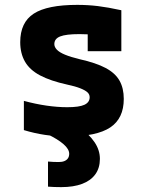

<svg xmlns="http://www.w3.org/2000/svg" viewBox="-20 -550 590 788"><path d="M257 10Q207 10 164 3.5Q121 -3 78 -16V-136Q126 -123 171 -116.5Q216 -110 256 -110Q305 -110 326.5 -120Q348 -130 348 -151Q348 -163 338.5 -171.5Q329 -180 308.5 -188Q288 -196 255 -203Q187 -218 144.5 -240.5Q102 -263 82.5 -297Q63 -331 63 -377Q63 -458 118.5 -494Q174 -530 297 -530Q341 -530 382 -525Q423 -520 478 -508V-340H340V-480L399 -405Q367 -408 345 -409Q323 -410 306 -410Q251 -410 227 -400.5Q203 -391 203 -369Q203 -357 213.5 -346Q224 -335 247 -325.5Q270 -316 307 -307Q374 -292 413.5 -271Q453 -250 470.5 -219Q488 -188 488 -144Q488 -64 432.5 -27Q377 10 257 10ZM231 218Q216 218 202.5 217.5Q189 217 177 216V113Q188 114 199 114.5Q210 115 221 115Q235 115 244.5 111Q254 107 259 99.5Q264 92 264 81Q264 62 240.5 41.5Q217 21 173 0L301 -33Q346 1 368 33.5Q390 66 390 102Q390 139 371.5 165Q353 191 317.5 204.5Q282 218 231 218Z"/></svg>

Font: M PLUS Code Latin SemiExpanded
Style: Bold
Weight: 700
Width: 6
Designer: Coji Morishita
Foundry: UNDERFOREST DESIGN
Version: Version 1.002; ttfautohint (v1.8.3)